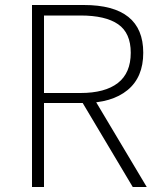

<svg xmlns="http://www.w3.org/2000/svg" viewBox="-20 -748 639 768"><path d="M108 -728H315Q553 -728 553 -537Q553 -439 490 -387.5Q427 -336 315 -336H156V0H108ZM503 -537Q503 -616 452.5 -651Q402 -686 302 -686H156V-376H302Q400 -376 451.5 -416Q503 -456 503 -537ZM303 -349 351 -362 567 0H511Z"/></svg>

Font: Merged Yaku Han JP ExtraLight
Style: Regular
Weight: 250
Designer: Ryoko NISHIZUKA 西塚涼子 (kana, bopomofo & ideographs); Paul D. Hunt (Latin, Greek & Cyrillic); Sandoll Communications 산돌커뮤니
Foundry: Adobe
Version: Version 2.004